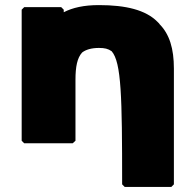

<svg xmlns="http://www.w3.org/2000/svg" viewBox="-20 -555 756 753"><path d="M662 168V-286C662 -364 645 -421 605 -461V-462L597 -470C551 -516 474 -535 368 -535C309 -535 265 -525 230 -507V-517L220 -527H75L65 -517V-3L75 7H265L276 -3V-242C276 -294 283 -328 302 -349C316 -360 338 -367 368 -367C390 -367 404 -364 418 -354C456 -310 459 -177 459 166V168L469 178H652Z"/></svg>

Font: Hussar Woodtype
Style: Ultra
Weight: 900
Foundry: Cannot Into Space Fonts
Version: Version 1.07